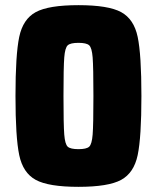

<svg xmlns="http://www.w3.org/2000/svg" viewBox="-20 -716 608 744"><path d="M40 -344Q40 -504 54.5 -573Q69 -642 118.5 -669Q168 -696 284 -696Q400 -696 449.5 -669Q499 -642 513.5 -573Q528 -504 528 -344Q528 -184 513.5 -115Q499 -46 449.5 -19Q400 8 284 8Q168 8 118.5 -19Q69 -46 54.5 -115Q40 -184 40 -344ZM342 -344Q342 -456 339 -493.5Q336 -531 325.5 -540.5Q315 -550 284 -550Q253 -550 242.5 -540.5Q232 -531 229 -493.5Q226 -456 226 -344Q226 -232 229 -194.5Q232 -157 242.5 -147.5Q253 -138 284 -138Q315 -138 325.5 -147.5Q336 -157 339 -194.5Q342 -232 342 -344Z"/></svg>

Font: Saira Semi Condensed ExtraBold
Style: Regular
Weight: 800
Width: 4
Designer: Hector Gatti with collaboration of the Omnibus-Type team
Foundry: Omnibus-Type
Version: Version 1.001; ttfautohint (v1.8)